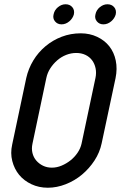

<svg xmlns="http://www.w3.org/2000/svg" viewBox="-20 -879 566 899"><path d="M268 -765Q249 -765 237.5 -779Q226 -793 231 -812Q235 -832 251.5 -845.5Q268 -859 287 -859Q307 -859 318.5 -845.5Q330 -832 326 -812Q321 -793 304.5 -779Q288 -765 268 -765ZM464 -765Q445 -765 433.5 -779Q422 -793 427 -812Q431 -832 447.5 -845.5Q464 -859 483 -859Q503 -859 514.5 -845.5Q526 -832 522 -812Q517 -793 500.5 -779Q484 -765 464 -765ZM103 -514Q113 -558 136 -596Q159 -634 193 -662.5Q227 -691 269 -707Q311 -723 358 -723Q400 -723 435 -706.5Q470 -690 492 -662Q514 -634 522 -595.5Q530 -557 521 -513L456 -208Q447 -165 422.5 -127.5Q398 -90 364 -61.5Q330 -33 288 -16.5Q246 0 204 0Q162 0 127 -16.5Q92 -33 69.5 -60.5Q47 -88 37.5 -125Q28 -162 37 -202ZM132 -206Q127 -183 132 -162.5Q137 -142 150 -127Q163 -112 181.5 -103Q200 -94 223 -94Q246 -94 268.5 -103.5Q291 -113 310 -128Q329 -143 343 -163.5Q357 -184 362 -207L427 -514Q432 -538 427.5 -559.5Q423 -581 411 -597Q399 -613 380 -622Q361 -631 337 -631Q313 -631 290 -622Q267 -613 248 -596.5Q229 -580 215.5 -559Q202 -538 197 -514Z"/></svg>

Font: VDS
Style: Italic
Weight: 400
Designer: artmaker
Foundry: artmaker
Version: Version 1.000 2009 initial release